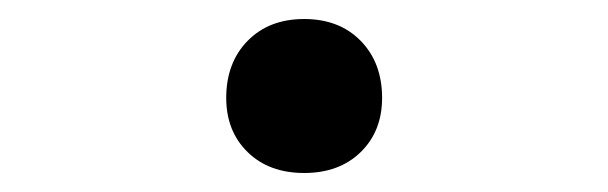

<svg xmlns="http://www.w3.org/2000/svg" viewBox="-20 -442 640 202"><path d="M300 -260Q263 -260 240.5 -282Q218 -304 218 -339Q218 -376 240.5 -399Q263 -422 300 -422Q337 -422 359.5 -399Q382 -376 382 -339Q382 -304 359.5 -282Q337 -260 300 -260Z"/></svg>

Font: JetBrainsMonoNL NF
Style: Regular
Weight: 400
Designer: Philipp Nurullin, Konstantin Bulenkov
Foundry: JetBrains
Version: Version 2.304; ttfautohint (v1.8.4.7-5d5b);Nerd Fonts 3.2.1